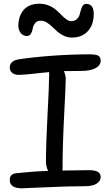

<svg xmlns="http://www.w3.org/2000/svg" viewBox="-20 -997 591 1028"><path d="M124 -804.2Q104 -804.2 91.1 -820.1Q78.1 -835.9 78.1 -860.8Q78.1 -882.3 84.2 -902.1Q90.3 -921.9 102.8 -939.2Q115.2 -956.5 137.9 -966.8Q160.6 -977.1 190.9 -977.1Q217.8 -977.1 241 -967.5Q264.2 -958 279.8 -944.3Q295.4 -930.7 308.8 -916.7Q322.3 -902.8 335.4 -893.3Q348.6 -883.8 360.8 -883.8Q378.9 -883.8 390.1 -893.3Q401.4 -902.8 405.5 -916.3Q409.7 -929.7 413.1 -943.4Q416.5 -957 423.1 -966.6Q429.7 -976.1 441.9 -976.1Q481.9 -976.1 481.9 -921.9Q481.9 -865.2 450.7 -830.6Q419.4 -795.9 365.2 -795.9Q342.8 -795.9 322.5 -805.2Q302.2 -814.5 287.4 -827.6Q272.5 -840.8 258.8 -854.2Q245.1 -867.7 229.7 -877Q214.4 -886.2 199.2 -886.2Q178.7 -886.2 168.2 -873.3Q157.7 -860.4 155.5 -845.2Q153.3 -830.1 146 -817.1Q138.7 -804.2 124 -804.2ZM97.2 11.2Q32.2 11.2 32.2 -34.2Q32.2 -65.9 67.9 -69.8Q159.7 -79.6 237.8 -82Q226.1 -104.5 226.1 -132.8Q226.1 -224.6 234.6 -384.3Q243.2 -543.9 243.2 -600.1V-610.8Q211.4 -608.4 159.4 -602.3Q107.4 -596.2 80.1 -596.2Q57.6 -596.2 44.9 -607.2Q32.2 -618.2 32.2 -636.2Q32.2 -651.9 43.7 -663.6Q55.2 -675.3 80.1 -679.2Q153.3 -690.9 258.8 -698.5Q364.3 -706.1 460 -706.1Q493.2 -706.1 506.1 -698.7Q519 -691.4 519 -672.9Q519 -646.5 491 -631.8Q462.9 -617.2 414.1 -617.2Q348.6 -617.2 321.8 -616.2Q332 -594.7 332 -575.2Q332 -545.4 323.5 -380.9Q314.9 -216.3 314.9 -92.8Q314.9 -91.3 314.5 -88.4Q314 -85.4 314 -84Q403.8 -85.9 457 -85.9Q519 -85.9 519 -49.8Q519 -28.3 498 -14.2Q477.1 0 435.1 0Q345.2 0 229 5.6Q112.8 11.2 97.2 11.2Z"/></svg>

Font: Shantell Sans Normal
Style: Regular
Weight: 400
Designer: Stephen Nixon, Anya Danilova, Shantell Martin
Foundry: Arrow Type
Version: Version 1.006;[559af2be0]